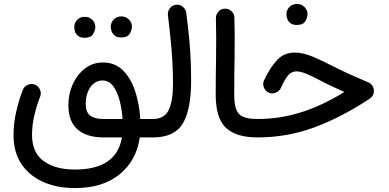

<svg xmlns="http://www.w3.org/2000/svg" viewBox="-20 -661 1938 957"><path d="M532.2 -528.8Q532.2 -547.9 546.6 -563.5Q561 -579.1 584.5 -579.1Q600.6 -579.1 611.8 -572.3Q623 -565.4 629.4 -555.7Q637.7 -541.5 637.7 -528.3Q637.7 -511.7 626.7 -492.9Q615.7 -474.1 584.5 -474.1Q563 -474.1 551.8 -483.6Q540.5 -493.2 536.1 -505.4Q532.2 -517.1 532.2 -528.8ZM350.1 -526.9Q350.1 -546.4 364.5 -561.8Q378.9 -577.1 401.9 -577.1Q418 -577.1 429.2 -570.6Q440.4 -564 446.8 -553.7Q455.1 -541.5 455.1 -526.4Q455.1 -510.3 444.3 -491.5Q433.6 -472.7 401.9 -472.7Q380.9 -472.7 369.4 -481.9Q357.9 -491.2 354 -503.4Q350.1 -513.7 350.1 -526.9ZM492.7 -349.6Q553.7 -349.6 593.5 -309.6Q633.3 -269.5 654.1 -205.3Q674.8 -141.1 679.2 -67.9H742.7Q761.7 -67.9 775.1 -54.4Q788.6 -41 788.6 -22Q788.6 -2.9 775.1 10.5Q761.7 23.9 742.7 23.9H676.8Q660.2 139.6 575.9 208Q491.7 276.4 354.5 276.4Q262.7 276.4 193.6 245.1Q124.5 213.9 85.9 155Q47.4 96.2 47.4 13.2Q47.4 -46.4 60.8 -104.5Q74.2 -162.6 93.8 -212.9Q100.6 -230.5 118.7 -238.3Q136.7 -246.1 154.3 -239.3Q171.4 -231.9 179.2 -214.6Q187 -197.3 180.2 -179.7Q164.1 -139.2 151.9 -89.1Q139.6 -39.1 139.6 10.3Q139.6 99.6 197.5 141.8Q255.4 184.1 353.5 184.1Q560.5 184.1 587.9 23.9H495.6Q411.6 23.9 366.2 -16.1Q320.8 -56.2 320.8 -135.7Q320.8 -193.4 343 -241.9Q365.2 -290.5 404.1 -320.1Q442.9 -349.6 492.7 -349.6ZM494.6 -67.9H590.8Q587.9 -113.3 576.9 -157.5Q565.9 -201.7 544.9 -230.7Q523.9 -259.8 490.7 -259.8Q453.6 -259.8 430.4 -226.1Q407.2 -192.4 407.2 -143.6Q407.2 -102.1 429.4 -85Q451.7 -67.9 494.6 -67.9Z M696.8 -22Q696.8 -41 710.2 -54.4Q723.6 -67.9 742.7 -67.9Q799.3 -67.9 820.8 -112.5Q842.3 -157.2 842.3 -242.7Q842.3 -294.9 839.8 -343Q837.4 -391.1 832 -448.5Q826.7 -505.9 816.9 -585.4Q814.9 -604 826.4 -619.4Q837.9 -634.8 856.4 -637.2Q875 -639.6 890.4 -627.9Q905.8 -616.2 908.2 -597.7Q917.5 -528.3 922.6 -473.4Q927.7 -418.5 930.2 -367.4Q932.6 -316.4 932.6 -258.3Q932.6 -114.3 890.9 -45.2Q849.1 23.9 742.7 23.9Q723.6 23.9 710.2 10.5Q696.8 -2.9 696.8 -22Z M1055.2 -188.5Q1055.2 -280.8 1056.9 -373.8Q1058.6 -466.8 1056.2 -569.8Q1055.7 -588.9 1068.6 -603Q1081.5 -617.2 1100.6 -617.7Q1119.1 -618.7 1133.5 -605.5Q1147.9 -592.3 1148.4 -573.2Q1150.9 -471.7 1149.2 -377.4Q1147.5 -283.2 1147.5 -189.9Q1147.5 -144 1156.7 -117.2Q1166 -90.3 1191.2 -79.1Q1216.3 -67.9 1263.7 -67.9H1264.2Q1283.2 -67.9 1296.6 -54.4Q1310.1 -41 1310.1 -22Q1310.1 -2.9 1296.6 10.5Q1283.2 23.9 1264.2 23.9H1263.7Q1156.2 23.9 1105.7 -24.2Q1055.2 -72.3 1055.2 -188.5Z M1448.7 -398.9Q1489.7 -398.9 1537.4 -379.2Q1585 -359.4 1639.2 -331.1Q1706.5 -296.4 1815.9 -250.5Q1828.1 -245.6 1835.9 -233.4Q1843.8 -221.2 1843.8 -208Q1843.8 -183.1 1822.3 -168.9Q1686.5 -78.6 1550 -27.3Q1413.6 23.9 1264.2 23.9Q1245.1 23.9 1231.4 10Q1217.8 -3.9 1217.8 -22Q1217.8 -40.5 1231.4 -54.2Q1245.1 -67.9 1264.2 -67.9Q1376 -67.9 1482.4 -101.8Q1588.9 -135.7 1696.3 -202.6Q1663.6 -217.3 1634.8 -230.7Q1606 -244.1 1580.1 -257.8Q1538.6 -280.3 1508.5 -292.7Q1478.5 -305.2 1457 -305.2Q1433.6 -305.2 1416.5 -285.9Q1399.4 -266.6 1379.4 -221.7Q1373.5 -207 1353.3 -198.7Q1333 -190.4 1313 -202.6Q1300.3 -210.9 1294.4 -227.5Q1288.6 -244.1 1296.4 -261.2Q1325.7 -323.7 1360.6 -361.3Q1395.5 -398.9 1448.7 -398.9ZM1407.7 -590.8Q1407.7 -610.4 1422.1 -625.7Q1436.5 -641.1 1459.5 -641.1Q1475.6 -641.1 1486.8 -634.5Q1498 -627.9 1504.4 -617.7Q1512.7 -605.5 1512.7 -590.3Q1512.7 -574.2 1502 -555.4Q1491.2 -536.6 1459.5 -536.6Q1438.5 -536.6 1427.2 -545.9Q1416 -555.2 1411.6 -567.4Q1407.7 -577.6 1407.7 -590.8Z"/></svg>

Font: Mikhak-DS1-FD Medium
Style: Regular
Weight: 500
Designer: Amin Abedi
Version: Version 3.2